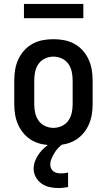

<svg xmlns="http://www.w3.org/2000/svg" viewBox="-20 -726 540 970"><path d="M250 8Q223 8 196 3Q169 -2 145 -15Q121 -28 102.5 -48.5Q84 -69 72.5 -94Q61 -119 56.5 -146Q52 -173 52 -200V-320Q52 -347 56.5 -374Q61 -401 72.5 -426Q84 -451 102.5 -471.5Q121 -492 145 -505Q169 -518 196 -523Q223 -528 250 -528Q277 -528 304 -523Q331 -518 355 -505Q379 -492 397.5 -471.5Q416 -451 427.5 -426Q439 -401 443.5 -374Q448 -347 448 -320V-200Q448 -173 443.5 -146Q439 -119 427.5 -94Q416 -69 397.5 -48.5Q379 -28 355 -15Q331 -2 304 3Q277 8 250 8ZM250 -80Q272 -80 292.5 -89.5Q313 -99 325.5 -117Q338 -135 342.5 -156.5Q347 -178 347 -200V-320Q347 -342 342.5 -363.5Q338 -385 325.5 -403Q313 -421 292.5 -430.5Q272 -440 250 -440Q228 -440 207.5 -430.5Q187 -421 174.5 -403Q162 -385 157.5 -363.5Q153 -342 153 -320V-200Q153 -178 157.5 -156.5Q162 -135 174.5 -117Q187 -99 207.5 -89.5Q228 -80 250 -80ZM274 224Q252 224 230 219Q208 214 190 201.5Q172 189 161 169Q150 149 150 127Q150 106 157.5 87Q165 68 177 51Q189 34 204.5 20.5Q220 7 237 -4L244 -8H301V0Q287 8 275.5 20Q264 32 255.5 46Q247 60 240.5 75Q234 90 234 107Q234 116 238.5 125.5Q243 135 251 140.5Q259 146 268.5 148Q278 150 288 150Q297 150 306 149Q315 148 324 146V219Q312 221 299.5 222.5Q287 224 274 224ZM101 -634V-706H401V-634Z"/></svg>

Font: Iosevka Custom Semibold
Style: Regular
Weight: 600
Designer: Belleve Invis
Foundry: Belleve Invis
Version: Version 27.0.2; ttfautohint (v1.8.4)